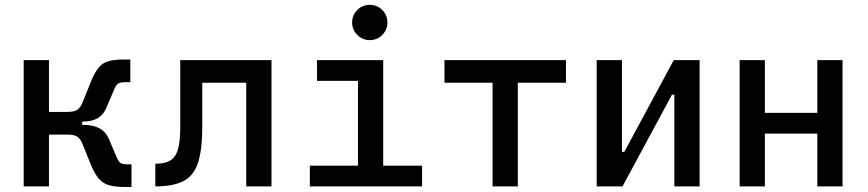

<svg xmlns="http://www.w3.org/2000/svg" viewBox="-20 -764 3556 787"><path d="M261.7 -265.6 254.4 -305.2Q285.6 -305.2 298.1 -314.7Q310.5 -324.2 318.8 -345.2L352.5 -428.7Q367.7 -466.3 383.8 -486.1Q399.9 -505.9 423.8 -512.9Q447.8 -520 485.8 -520H514.2V-427.2H493.2Q475.1 -427.2 465.8 -422.4Q456.5 -417.5 449.7 -400.9L415.5 -320.8Q403.3 -293 380.1 -279.3Q356.9 -265.6 317.4 -265.6ZM77.1 0V-517.6H180.7V0ZM173.3 -212.4V-305.2H316.9V-212.4ZM490.7 2.4Q452.6 2.4 427.5 -4.6Q402.3 -11.7 385 -31.5Q367.7 -51.3 352.5 -88.9L318.8 -172.4Q310.5 -193.4 298.1 -202.9Q285.6 -212.4 254.4 -212.4L261.7 -252H322.3Q401.4 -252 425.3 -196.8L459.5 -116.7Q466.3 -100.1 475.6 -95.2Q484.9 -90.3 502.9 -90.3H519V2.4Z M616.7 0V-92.8Q655.8 -92.8 678 -106.2Q700.2 -119.6 709.5 -151.9Q718.8 -184.1 718.8 -241.2V-517.6H809.1V-244.6Q809.1 -150.4 791.7 -97.2Q774.4 -43.9 732.4 -22Q690.4 0 616.7 0ZM989.3 0V-517.6H1092.8V0ZM744.1 -424.8V-517.6H1074.7V-424.8Z M1447.3 0V-488.3H1550.8V0ZM1250 0V-85H1457V0ZM1541 0V-85H1710V0ZM1279.3 -432.6V-517.6H1550.8V-432.6ZM1495.6 -599.6Q1465.8 -599.6 1444.6 -620.8Q1423.3 -642.1 1423.3 -671.9Q1423.3 -702.1 1444.6 -723.1Q1465.8 -744.1 1495.6 -744.1Q1525.9 -744.1 1546.9 -723.1Q1567.9 -702.1 1567.9 -671.9Q1567.9 -642.1 1546.9 -620.8Q1525.9 -599.6 1495.6 -599.6Z M1999 0V-517.6H2102.5V0ZM1801.8 -424.8V-517.6H2299.8V-424.8Z M2494.1 0V-141.6H2539.1L2741.7 -517.6H2775.9V-376H2734.4L2531.7 0ZM2425.8 0V-517.6H2529.3V0ZM2744.1 0V-517.6H2847.7V0Z M3330.1 0V-517.6H3433.6V0ZM3011.7 0V-517.6H3115.2V0ZM3042 -216.3V-301.3H3418.5V-216.3Z"/></svg>

Font: Cascadia Mono
Style: Regular
Weight: 400
Monospace: yes
Designer: Aaron Bell
Foundry: Saja Typeworks
Version: Version 2102.003